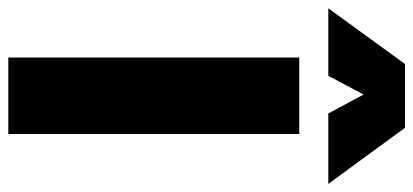

<svg xmlns="http://www.w3.org/2000/svg" viewBox="-325 -708 994 462"><g transform="rotate(90 172.0 -477.0)"><path d="M79.5 0V-700H263.5V0ZM-39 -770 95 -954.5H248.5L383.5 -770H214L168.5 -855L123.5 -770Z"/></g></svg>

Font: Geologica Thin Roman ExtraBold
Style: Regular
Weight: 800
Version: Version 1.010;gftools[0.9.28]